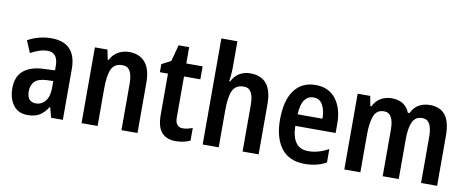

<svg xmlns="http://www.w3.org/2000/svg" viewBox="-66 -1053 3304 1355"><g transform="rotate(10 1586.0 -375.0)"><path d="M246 -553Q425 -553 425 -363V0H341L321 -74H319Q292 -31 259 -10.5Q226 10 173 10Q105 10 70 -38Q35 -86 35 -158Q35 -242 86 -285Q137 -328 235 -331L310 -334V-364Q310 -461 236 -461Q206 -461 177 -451.5Q148 -442 114 -424L78 -509Q114 -530 157.5 -541.5Q201 -553 246 -553ZM262 -256Q204 -253 178.5 -227.5Q153 -202 153 -157Q153 -117 170 -99Q187 -81 216 -81Q258 -81 284.5 -114.5Q311 -148 311 -208V-258Z M805 -553Q878 -553 919 -505Q960 -457 960 -360V0H845V-332Q845 -392 828 -422.5Q811 -453 772 -453Q717 -453 695.5 -409Q674 -365 674 -268V0H559V-543H649L663 -473H670Q691 -514 727 -533.5Q763 -553 805 -553Z M1268 -88Q1285 -88 1302.5 -92Q1320 -96 1338 -103V-12Q1318 -2 1290.5 4Q1263 10 1234 10Q1169 10 1134 -29Q1099 -68 1099 -155V-450H1041V-508L1107 -542L1138 -660H1214V-543H1331V-450H1214V-157Q1214 -88 1268 -88Z M1542 -575Q1542 -548 1539.5 -519.5Q1537 -491 1534 -472H1541Q1560 -512 1594 -532.5Q1628 -553 1672 -553Q1828 -553 1828 -360V0H1713V-332Q1713 -394 1696 -423.5Q1679 -453 1642 -453Q1585 -453 1563.5 -407.5Q1542 -362 1542 -268V0H1427V-760H1542Z M2140 -552Q2235 -552 2286 -485.5Q2337 -419 2337 -309V-243H2048Q2051 -83 2168 -83Q2241 -83 2313 -124V-27Q2246 10 2160 10Q2046 10 1990 -64.5Q1934 -139 1934 -268Q1934 -406 1988 -479Q2042 -552 2140 -552ZM2140 -463Q2101 -463 2077 -430.5Q2053 -398 2050 -326H2228Q2228 -386 2206.5 -424.5Q2185 -463 2140 -463Z M2958 -553Q3033 -553 3070 -505.5Q3107 -458 3107 -358V0H2992V-330Q2992 -453 2923 -453Q2873 -453 2852.5 -410.5Q2832 -368 2832 -284V0H2717V-332Q2717 -453 2648 -453Q2595 -453 2576 -404.5Q2557 -356 2557 -268V0H2442V-543H2532L2545 -472H2553Q2573 -514 2608.5 -533.5Q2644 -553 2685 -553Q2735 -553 2767.5 -531.5Q2800 -510 2814 -472H2826Q2846 -514 2880 -533.5Q2914 -553 2958 -553Z"/></g></svg>

Font: Noto Sans Malayalam Condensed SemiBold
Style: Regular
Weight: 600
Width: 3
Designer: Jelle Bosma - Monotype Design Team
Foundry: Monotype Imaging Inc.
Version: Version 2.104; ttfautohint (v1.8.4.7-5d5b)